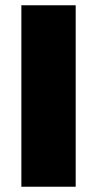

<svg xmlns="http://www.w3.org/2000/svg" viewBox="-20 -708 367 728"><path d="M61 0V-688H267V0Z"/></svg>

Font: Saira ExtraBold
Style: Regular
Weight: 800
Designer: Hector Gatti with collaboration of the Omnibus-Type team
Foundry: Omnibus-Type
Version: Version 1.100; ttfautohint (v1.8.3)